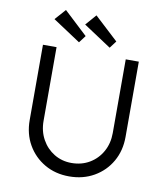

<svg xmlns="http://www.w3.org/2000/svg" viewBox="-98 -997 942 1085"><g transform="rotate(10 373.5 -454.5)"><path d="M372 7Q293 7 231 -29Q169 -65 133.5 -127Q98 -189 98 -268V-700H176V-277Q176 -218 202 -171Q228 -124 272.5 -97Q317 -70 372 -70Q430 -70 475.5 -97Q521 -124 547 -171Q573 -218 573 -277V-700H648V-268Q648 -189 612.5 -127Q577 -65 514.5 -29Q452 7 372 7ZM472 -749 313 -854 367 -916 503 -790ZM296 -749 137 -854 192 -916 327 -790Z"/></g></svg>

Font: Lexend Deca Light
Style: Regular
Weight: 300
Designer: Bonnie Shaver-Troup, Thomas Jockin
Foundry: Lexend
Version: Version 1.008; ttfautohint (v1.8.4.7-5d5b)